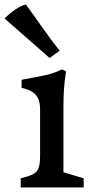

<svg xmlns="http://www.w3.org/2000/svg" viewBox="-49 -823 398 843"><path d="M42 0H318.4V-40L229.5 -66.9V-345.2C229.5 -409.7 231.9 -456.5 241.2 -509.3L223.1 -518.6C176.8 -494.6 134.8 -489.7 45.9 -472.7V-437.5C87.4 -426.8 127 -413.1 127 -344.2V-142.6C127 -64 110.8 -58.6 42 -40ZM168.9 -568.4 212.9 -600.1C161.6 -664.6 114.7 -734.9 64.9 -803.2C37.6 -798.3 -5.4 -766.6 -28.8 -741.7Z"/></svg>

Font: Donegal One
Style: Regular
Weight: 400
Designer: Gary Lonergan
Foundry: Sorkin Type Co.
Version: Version 1.004